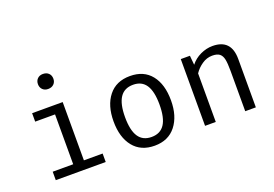

<svg xmlns="http://www.w3.org/2000/svg" viewBox="-82 -776 1442 1011"><g transform="rotate(-20 638.5 -270.5)"><path d="M256.8 -506.8Q256.8 -488.3 244.9 -476.6Q232.9 -464.8 212.9 -464.8Q193.8 -464.8 182.1 -476.6Q170.4 -488.3 170.4 -506.8Q170.4 -525.4 182.1 -537.1Q193.8 -548.8 212.9 -548.8Q232.9 -548.8 244.9 -537.1Q256.8 -525.4 256.8 -506.8ZM260.7 -47.4H365.7V0H85.9V-47.4H200.7V-326.7H89.4V-374H260.7Z M799.8 -187.5Q799.8 -99.6 757.6 -45.9Q715.3 7.8 638.7 7.8Q561.5 7.8 519.5 -44.4Q477.5 -96.7 477.5 -186.5Q477.5 -275.4 519.8 -328.6Q562 -381.8 639.6 -381.8Q716.8 -381.8 758.3 -329.8Q799.8 -277.8 799.8 -187.5ZM542 -186.5Q542 -112.8 565.9 -76.9Q589.8 -41 638.7 -41Q687.5 -41 711.4 -76.9Q735.4 -112.8 735.4 -187.5Q735.4 -261.2 711.7 -297.1Q688 -333 639.6 -333Q590.3 -333 566.2 -296.9Q542 -260.7 542 -186.5Z M922.4 -374H973.6L978.5 -321.8Q1000.5 -350.1 1034.2 -366Q1067.9 -381.8 1102.1 -381.8Q1207 -381.8 1207 -271V0H1147.5V-227.1Q1147.5 -269 1142.8 -291Q1138.2 -313 1124.8 -323.7Q1111.3 -334.5 1083.5 -334.5Q1052.7 -334.5 1025.9 -315.9Q999 -297.4 982.4 -272V0H922.4Z"/></g></svg>

Font: Amiri Typewriter
Style: Regular
Weight: 400
Monospace: yes
Designer: Khaled Hosny
Version: Version 1.1